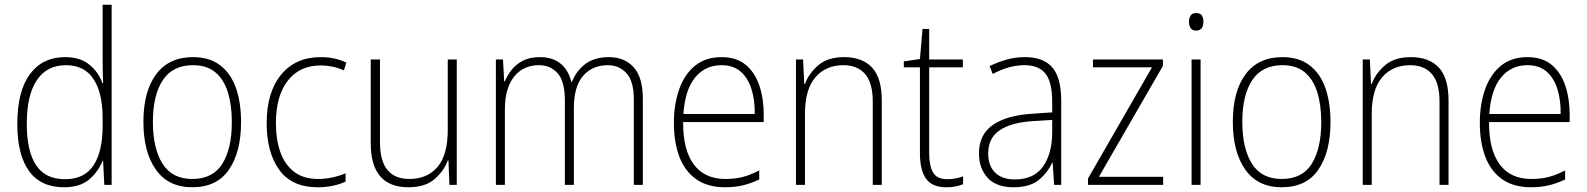

<svg xmlns="http://www.w3.org/2000/svg" viewBox="-20 -780 6696 810"><path d="M250 10Q152 10 102.5 -58.5Q53 -127 53 -257Q53 -395 106 -467Q159 -539 255 -539Q319 -539 358 -506.5Q397 -474 412 -429H415Q413 -481 413 -530V-760H451V0H420L415 -102H413Q396 -58 357.5 -24Q319 10 250 10ZM254 -24Q337 -24 375 -83Q413 -142 413 -248V-281Q413 -388 374.5 -446.5Q336 -505 258 -505Q178 -505 135.5 -442Q93 -379 93 -257Q93 -143 132 -83.5Q171 -24 254 -24Z M997 -265Q997 -139 946 -64.5Q895 10 791 10Q690 10 637.5 -64.5Q585 -139 585 -266Q585 -395 639 -467Q693 -539 794 -539Q864 -539 909 -504.5Q954 -470 975.5 -408.5Q997 -347 997 -265ZM625 -266Q625 -154 665.5 -89.5Q706 -25 791 -25Q878 -25 918 -89Q958 -153 958 -265Q958 -336 941.5 -390Q925 -444 889 -474.5Q853 -505 794 -505Q709 -505 667 -442Q625 -379 625 -266Z M1320 10Q1211 10 1158 -63.5Q1105 -137 1105 -260Q1105 -391 1166 -465Q1227 -539 1333 -539Q1393 -539 1441 -516L1431 -483Q1407 -494 1382 -499Q1357 -504 1333 -504Q1244 -504 1194 -439.5Q1144 -375 1144 -261Q1144 -192 1162.5 -139Q1181 -86 1220.5 -55.5Q1260 -25 1322 -25Q1353 -25 1382.5 -31.5Q1412 -38 1438 -49V-14Q1415 -3 1385 3.5Q1355 10 1320 10Z M1907 -529V0H1876L1872 -103H1869Q1853 -59 1813.5 -24.5Q1774 10 1703 10Q1544 10 1544 -176V-529H1583V-182Q1583 -101 1614.5 -63Q1646 -25 1707 -25Q1783 -25 1826 -76Q1869 -127 1869 -232V-529Z M2549 -539Q2614 -539 2653 -496.5Q2692 -454 2692 -363V0H2654V-360Q2654 -437 2623 -471Q2592 -505 2545 -505Q2479 -505 2440 -460Q2401 -415 2401 -324V0H2363V-356Q2363 -437 2332.5 -471Q2302 -505 2254 -505Q2187 -505 2148.5 -456Q2110 -407 2110 -319V0H2072V-529H2102L2107 -437H2110Q2120 -462 2138.5 -485.5Q2157 -509 2186 -524Q2215 -539 2258 -539Q2312 -539 2345.5 -511Q2379 -483 2390 -435H2393Q2412 -482 2450 -510.5Q2488 -539 2549 -539Z M3024 -539Q3087 -539 3126 -506.5Q3165 -474 3183.5 -419Q3202 -364 3202 -297V-265H2862Q2861 -149 2906.5 -87Q2952 -25 3040 -25Q3080 -25 3112 -33Q3144 -41 3183 -61V-23Q3150 -7 3115.5 1.5Q3081 10 3039 10Q2965 10 2917 -24Q2869 -58 2846 -119Q2823 -180 2823 -262Q2823 -341 2845.5 -404Q2868 -467 2912.5 -503Q2957 -539 3024 -539ZM3024 -505Q2955 -505 2912.5 -453Q2870 -401 2863 -299H3164Q3165 -358 3150 -405Q3135 -452 3104 -478.5Q3073 -505 3024 -505Z M3541 -539Q3618 -539 3659 -495Q3700 -451 3700 -356V0H3662V-351Q3662 -431 3629.5 -468Q3597 -505 3538 -505Q3464 -505 3420 -454Q3376 -403 3376 -300V0H3338V-529H3368L3373 -426H3376Q3392 -470 3432 -504.5Q3472 -539 3541 -539Z M3977 -24Q3996 -24 4013 -27.5Q4030 -31 4043 -36V-3Q4029 3 4012 6.5Q3995 10 3972 10Q3912 10 3886.5 -26.5Q3861 -63 3861 -133V-496H3793V-521L3861 -531L3872 -658H3900V-529H4042V-496H3900V-135Q3900 -80 3916.5 -52Q3933 -24 3977 -24Z M4304 -539Q4382 -539 4419.5 -495.5Q4457 -452 4457 -355V0H4427L4421 -94H4419Q4400 -52 4362.5 -21Q4325 10 4256 10Q4183 10 4146.5 -30Q4110 -70 4110 -133Q4110 -212 4168 -252.5Q4226 -293 4333 -300L4419 -306V-349Q4419 -434 4390.5 -469.5Q4362 -505 4302 -505Q4270 -505 4237 -496Q4204 -487 4168 -468L4155 -501Q4189 -518 4226.5 -528.5Q4264 -539 4304 -539ZM4336 -269Q4246 -263 4197.5 -230.5Q4149 -198 4149 -133Q4149 -80 4178.5 -51.5Q4208 -23 4261 -23Q4341 -23 4379.5 -76.5Q4418 -130 4419 -219V-274Z M4887 0H4570V-27L4840 -496H4591V-529H4886V-502L4616 -34H4887Z M5026 -725Q5044 -725 5050.5 -714.5Q5057 -704 5057 -688Q5057 -672 5050 -661.5Q5043 -651 5026 -651Q5010 -651 5003 -661.5Q4996 -672 4996 -688Q4996 -704 5003 -714.5Q5010 -725 5026 -725ZM5045 -529V0H5007V-529Z M5593 -265Q5593 -139 5542 -64.5Q5491 10 5387 10Q5286 10 5233.5 -64.5Q5181 -139 5181 -266Q5181 -395 5235 -467Q5289 -539 5390 -539Q5460 -539 5505 -504.5Q5550 -470 5571.5 -408.5Q5593 -347 5593 -265ZM5221 -266Q5221 -154 5261.5 -89.5Q5302 -25 5387 -25Q5474 -25 5514 -89Q5554 -153 5554 -265Q5554 -336 5537.5 -390Q5521 -444 5485 -474.5Q5449 -505 5390 -505Q5305 -505 5263 -442Q5221 -379 5221 -266Z M5932 -539Q6009 -539 6050 -495Q6091 -451 6091 -356V0H6053V-351Q6053 -431 6020.5 -468Q5988 -505 5929 -505Q5855 -505 5811 -454Q5767 -403 5767 -300V0H5729V-529H5759L5764 -426H5767Q5783 -470 5823 -504.5Q5863 -539 5932 -539Z M6424 -539Q6487 -539 6526 -506.5Q6565 -474 6583.5 -419Q6602 -364 6602 -297V-265H6262Q6261 -149 6306.5 -87Q6352 -25 6440 -25Q6480 -25 6512 -33Q6544 -41 6583 -61V-23Q6550 -7 6515.5 1.5Q6481 10 6439 10Q6365 10 6317 -24Q6269 -58 6246 -119Q6223 -180 6223 -262Q6223 -341 6245.5 -404Q6268 -467 6312.5 -503Q6357 -539 6424 -539ZM6424 -505Q6355 -505 6312.5 -453Q6270 -401 6263 -299H6564Q6565 -358 6550 -405Q6535 -452 6504 -478.5Q6473 -505 6424 -505Z"/></svg>

Font: Noto Sans Lao Looped SemiCondensed ExtraLight
Style: Regular
Weight: 200
Width: 4
Designer: Mark Frömberg, Ben Mitchell
Foundry: The Fontpad Ltd
Version: Version 1.002; ttfautohint (v1.8.4.7-5d5b)